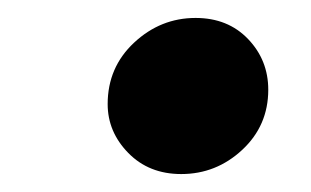

<svg xmlns="http://www.w3.org/2000/svg" viewBox="-20 -439 347 214"><path d="M182 -245Q146 -245 123 -268.5Q100 -292 100 -323Q100 -364 129.5 -391.5Q159 -419 198 -419Q234 -419 256.5 -395.5Q279 -372 279 -339Q279 -299 250 -272Q221 -245 182 -245Z"/></svg>

Font: Source Serif Pro
Style: Bold Italic
Weight: 700
Italic angle: -12°
Designer: Frank Grießhammer
Foundry: Adobe Systems Incorporated
Version: Version 3.001;hotconv 1.0.111;makeotfexe 2.5.65597